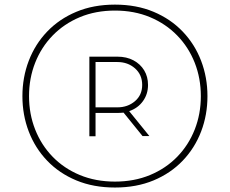

<svg xmlns="http://www.w3.org/2000/svg" viewBox="-20 -797 1000 836"><path d="M106.4 -378.4Q106.4 -456.1 133.1 -523.7Q159.7 -591.3 209.2 -642.3Q258.8 -693.4 327.6 -722.2Q396.5 -751 480.5 -751Q564.5 -751 633.3 -722.2Q702.1 -693.4 751.7 -642.3Q801.3 -591.3 827.9 -523.7Q854.5 -456.1 854.5 -378.4Q854.5 -300.8 827.9 -233.2Q801.3 -165.5 751.7 -114.5Q702.1 -63.5 633.3 -34.9Q564.5 -6.3 480.5 -6.3Q396.5 -6.3 327.6 -34.9Q258.8 -63.5 209.2 -114.5Q159.7 -165.5 133.1 -233.2Q106.4 -300.8 106.4 -378.4ZM77.6 -378.4Q77.6 -296.4 105.2 -224.4Q132.8 -152.3 185.3 -97.4Q237.8 -42.5 312.3 -11.5Q386.7 19.5 480.5 19.5Q574.2 19.5 648.7 -11.5Q723.1 -42.5 775.6 -97.4Q828.1 -152.3 855.7 -224.4Q883.3 -296.4 883.3 -378.4Q883.3 -460 855.7 -532.2Q828.1 -604.5 775.6 -659.4Q723.1 -714.4 648.7 -745.6Q574.2 -776.9 480.5 -776.9Q386.7 -776.9 312.3 -745.6Q237.8 -714.4 185.3 -659.4Q132.8 -604.5 105.2 -532.2Q77.6 -460 77.6 -378.4ZM630.4 -204.6 542.5 -313Q580.6 -326.2 602.5 -356.7Q624.5 -387.2 624.5 -427.2Q624.5 -462.9 607.9 -490.5Q591.3 -518.1 561.3 -534.2Q531.2 -550.3 491.2 -550.3H369.1V-203.6H396V-305.2H491.2Q498 -305.2 504.9 -305.7Q511.7 -306.2 518.1 -306.6L600.6 -204.6ZM396 -329.6V-526.9H491.2Q536.6 -526.9 567.9 -499.3Q599.1 -471.7 599.1 -427.2Q599.1 -383.3 567.6 -356.4Q536.1 -329.6 491.2 -329.6Z"/></svg>

Font: Estedad-FD-VF Thin
Style: Regular
Weight: 100
Designer: Amin Abedi
Version: Version 5.0